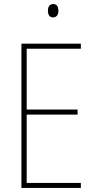

<svg xmlns="http://www.w3.org/2000/svg" viewBox="-20 -930 472 950"><path d="M243 -910C223 -910 217 -893 217 -877C217 -859 224 -844 242 -844C261 -844 269 -858 269 -877C269 -893 264 -910 243 -910ZM380 0V-25H112V-363H364V-388H112V-689H380V-714H86V0Z"/></svg>

Font: Noto Sans Khmer UI Condensed Thin
Style: Regular
Weight: 100
Width: 3
Designer: Danh Hong and the Monotype Design Team
Foundry: Monotype Imaging Inc.
Version: Version 2.002